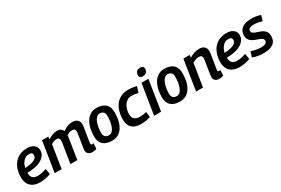

<svg xmlns="http://www.w3.org/2000/svg" viewBox="84 -1860 4351 2976"><g transform="rotate(-30 2260.0 -372.0)"><path d="M440 -26Q396 -8 345.5 1Q295 10 246 10Q140 10 82.5 -46Q25 -102 25 -204Q25 -304 60.5 -382.5Q96 -461 164.5 -506Q233 -551 333 -551Q407 -551 452 -515.5Q497 -480 497 -421Q497 -346 435 -294.5Q373 -243 264 -225Q203 -216 148 -217Q149 -152 178 -123.5Q207 -95 268 -95Q299 -95 339 -102.5Q379 -110 423 -126ZM311 -455Q254 -455 213 -412.5Q172 -370 156 -298Q174 -298 193 -300Q212 -302 231 -305Q298 -316 336 -339.5Q374 -363 374 -404Q374 -430 359.5 -442.5Q345 -455 311 -455Z M1184 10Q1141 10 1114 -12Q1087 -34 1087 -76Q1087 -88 1091.5 -120Q1096 -152 1103 -193Q1110 -234 1116.5 -275Q1123 -316 1127.5 -347Q1132 -378 1132 -388Q1132 -413 1119 -428Q1106 -443 1074 -443Q1049 -443 1025.5 -434Q1002 -425 977 -409Q977 -405 976.5 -396.5Q976 -388 976 -382Q972 -355 965 -309.5Q958 -264 949.5 -209.5Q941 -155 932.5 -100.5Q924 -46 917 0H793Q800 -42 808 -92Q816 -142 823.5 -191.5Q831 -241 838 -283.5Q845 -326 849 -354Q853 -382 853 -388Q853 -412 840 -428Q827 -444 796 -444Q773 -444 750 -435.5Q727 -427 701 -412L636 0H512L597 -541H710L703 -494Q748 -522 787.5 -536.5Q827 -551 866 -551Q910 -551 935 -534Q960 -517 971 -489Q1016 -520 1056 -535.5Q1096 -551 1140 -551Q1204 -551 1234 -519.5Q1264 -488 1264 -440Q1264 -428 1259 -396Q1254 -364 1247.5 -322Q1241 -280 1234 -238.5Q1227 -197 1222 -165.5Q1217 -134 1217 -124Q1217 -97 1242 -97Q1254 -97 1265 -101L1259 -4Q1244 3 1223.5 6.5Q1203 10 1184 10Z M1540 10Q1324 10 1324 -191Q1324 -257 1338 -321.5Q1352 -386 1382 -438Q1412 -490 1460 -521Q1508 -552 1577 -552Q1678 -552 1733.5 -502Q1789 -452 1789 -350Q1789 -279 1775 -214.5Q1761 -150 1731 -99.5Q1701 -49 1654 -19.5Q1607 10 1540 10ZM1535 -88Q1571 -88 1595.5 -113Q1620 -138 1635 -179Q1650 -220 1657 -268Q1664 -316 1664 -362Q1664 -409 1640.5 -431.5Q1617 -454 1578 -454Q1542 -454 1517 -427.5Q1492 -401 1476.5 -360Q1461 -319 1454 -273Q1447 -227 1447 -187Q1447 -135 1470 -111.5Q1493 -88 1535 -88Z M2054 10Q1948 10 1894.5 -41.5Q1841 -93 1841 -185Q1841 -294 1875.5 -376.5Q1910 -459 1977 -505Q2044 -551 2139 -551Q2179 -551 2219 -546Q2259 -541 2292 -531L2258 -427Q2223 -436 2193.5 -439.5Q2164 -443 2135 -443Q2085 -443 2047 -411Q2009 -379 1987.5 -325.5Q1966 -272 1966 -208Q1966 -155 1999.5 -126Q2033 -97 2088 -97Q2122 -97 2152 -101Q2182 -105 2214 -113L2225 -16Q2189 -3 2144 3.5Q2099 10 2054 10Z M2473 -754Q2536 -754 2536 -705Q2534 -617 2450 -617Q2386 -617 2387 -668Q2387 -707 2407.5 -730.5Q2428 -754 2473 -754ZM2291 0 2377 -541H2501L2416 0Z M2754 10Q2538 10 2538 -191Q2538 -257 2552 -321.5Q2566 -386 2596 -438Q2626 -490 2674 -521Q2722 -552 2791 -552Q2892 -552 2947.5 -502Q3003 -452 3003 -350Q3003 -279 2989 -214.5Q2975 -150 2945 -99.5Q2915 -49 2868 -19.5Q2821 10 2754 10ZM2749 -88Q2785 -88 2809.5 -113Q2834 -138 2849 -179Q2864 -220 2871 -268Q2878 -316 2878 -362Q2878 -409 2854.5 -431.5Q2831 -454 2792 -454Q2756 -454 2731 -427.5Q2706 -401 2690.5 -360Q2675 -319 2668 -273Q2661 -227 2661 -187Q2661 -135 2684 -111.5Q2707 -88 2749 -88Z M3127 -541H3241L3234 -494Q3277 -521 3321 -536Q3365 -551 3410 -551Q3471 -551 3503 -520.5Q3535 -490 3535 -438Q3535 -426 3530.5 -393Q3526 -360 3519 -318Q3512 -276 3505 -234Q3498 -192 3493 -161.5Q3488 -131 3488 -122Q3488 -97 3512 -97Q3525 -97 3535 -101L3530 -4Q3515 3 3494.5 6.5Q3474 10 3455 10Q3412 10 3385.5 -12.5Q3359 -35 3359 -73Q3359 -87 3363.5 -119.5Q3368 -152 3374.5 -193Q3381 -234 3388 -275Q3395 -316 3399.5 -347Q3404 -378 3404 -390Q3404 -415 3390.5 -429.5Q3377 -444 3345 -444Q3316 -444 3288 -434Q3260 -424 3231 -409L3166 0H3042Z M4009 -26Q3965 -8 3914.5 1Q3864 10 3815 10Q3709 10 3651.5 -46Q3594 -102 3594 -204Q3594 -304 3629.5 -382.5Q3665 -461 3733.5 -506Q3802 -551 3902 -551Q3976 -551 4021 -515.5Q4066 -480 4066 -421Q4066 -346 4004 -294.5Q3942 -243 3833 -225Q3772 -216 3717 -217Q3718 -152 3747 -123.5Q3776 -95 3837 -95Q3868 -95 3908 -102.5Q3948 -110 3992 -126ZM3880 -455Q3823 -455 3782 -412.5Q3741 -370 3725 -298Q3743 -298 3762 -300Q3781 -302 3800 -305Q3867 -316 3905 -339.5Q3943 -363 3943 -404Q3943 -430 3928.5 -442.5Q3914 -455 3880 -455Z M4055 -25 4086 -122Q4118 -108 4165.5 -98Q4213 -88 4257 -88Q4316 -88 4341 -104Q4366 -120 4366 -147Q4366 -172 4348 -187Q4330 -202 4302 -212Q4274 -222 4242 -233.5Q4210 -245 4182 -262Q4154 -279 4136 -307Q4118 -335 4118 -380Q4118 -459 4174.5 -505Q4231 -551 4349 -551Q4395 -551 4437 -543.5Q4479 -536 4510 -523L4481 -427Q4450 -438 4411.5 -445.5Q4373 -453 4338 -453Q4280 -453 4257 -437Q4234 -421 4234 -394Q4234 -370 4252 -356.5Q4270 -343 4298 -333Q4326 -323 4357.5 -312.5Q4389 -302 4417.5 -285Q4446 -268 4463.5 -240Q4481 -212 4481 -167Q4481 -72 4419 -31Q4357 10 4250 10Q4189 10 4141.5 0Q4094 -10 4055 -25Z"/></g></svg>

Font: Georama SemiBold
Style: Italic
Weight: 600
Italic angle: -9°
Designer: Jean-Baptiste Levee
Foundry: Production Type
Version: Version 1.000